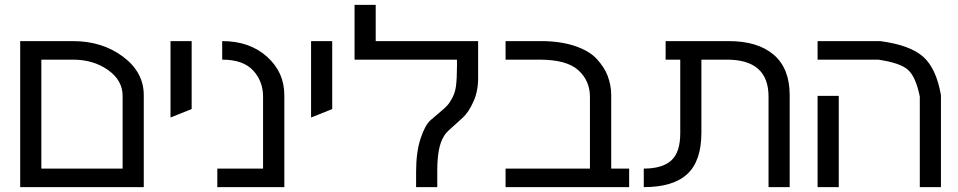

<svg xmlns="http://www.w3.org/2000/svg" viewBox="-20 -769 3938 789"><path d="M483.9 -76.2V-375Q483.9 -439 423.8 -481.4Q363.8 -523.9 279.8 -523.9H149.9V-76.2ZM279.8 -600.1Q399.4 -600.1 484.9 -536.6Q570.8 -472.7 570.8 -377.9V0H63V-600.1Z M680.7 -600.1H767.6V-320.8L680.7 -286.1Z M893.1 -600.1Q1005.9 -600.1 1077.1 -536.1Q1148.4 -472.2 1148.4 -377.9V0H873V-76.2H1061V-372.1Q1061 -435.1 1020.5 -479Q979.5 -523.9 893.1 -523.9Z M1258.3 -600.1H1345.2V-320.8L1258.3 -286.1Z M1944.8 -446.8Q1944.8 -393.6 1925.3 -351.1Q1905.8 -307.6 1882.8 -286.6Q1859.4 -264.6 1835 -243.2Q1809.1 -220.7 1803.7 -208Q1776.9 -166.5 1776.9 -67.9V0H1689.9V-63Q1689.9 -144.5 1708.5 -200.2Q1726.6 -254.9 1749 -274.9Q1768.1 -292 1796.9 -315.9Q1823.2 -337.9 1831.1 -354Q1849.1 -380.9 1853.5 -413.1Q1857.9 -445.3 1857.9 -498V-523.9H1437V-749H1523.9V-600.1H1944.8Z M2404.3 -371.1Q2404.3 -437.5 2356 -481Q2308.1 -523.9 2196.3 -523.9H2057.6V-600.1H2202.6Q2282.2 -600.1 2342.3 -580.1Q2401.9 -560.1 2432.6 -526.4Q2464.4 -491.7 2477.5 -456.1Q2491.7 -418 2491.7 -377.9V-76.2H2565.4V0H2057.6V-76.2H2404.3Z M3138.2 -372.1Q3138.2 -523.9 2967.3 -523.9H2862.3V-224.1Q2862.3 -107.4 2804.2 -53.7Q2746.1 0 2625.5 0V-76.2Q2702.1 -76.2 2738.8 -109.9Q2775.4 -143.6 2775.4 -221.2V-523.9H2715.3V-600.1H2974.1Q3094.7 -600.1 3160.2 -543.5Q3225.1 -487.3 3225.1 -377.9V0H3138.2Z M3339.8 0V-375H3426.8V0ZM3596.7 -600.1Q3719.7 -584 3773.9 -535.6Q3827.6 -487.8 3846.7 -377.9V0H3759.8V-372.1Q3743.7 -452.6 3711.4 -481.9Q3679.7 -510.7 3588.9 -523.9H3339.8V-600.1Z"/></svg>

Font: Miedinger*
Style: Book
Weight: 400
Version: Version 001.000